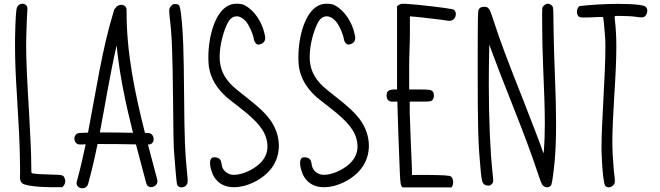

<svg xmlns="http://www.w3.org/2000/svg" viewBox="-20 -820 3593 1045"><path d="M73 -781C67 -768 64 -717 62 -615C61.9 -600.5 61.8 -586.4 61.8 -572.6C61.8 -493 64.5 -419 73 -287C84 -99 86 -62 88 25C88.7 59.6 89.4 93.3 89.4 113.6C89.4 122 89.3 128.1 89 131C88.7 134.9 88.5 138.5 88.5 142C88.5 158.9 92.5 170.4 100 177C115 190 178 198 260 199H319L326 191C331.8 184.5 335.1 175.6 335.1 166.3C335.1 161.2 334.1 156 332 151C325 132 323 132 255 130C203 129 173 127 155 123C150 121 150 121 150 75C150 17 146 -65 139 -192C127.1 -391 122.4 -489.7 122.4 -570.7C122.4 -598.8 123 -624.7 124 -652C125 -691 127 -734 128 -748C128.8 -756.4 129.3 -763.2 129.3 -768.9C129.3 -784.1 126 -790.6 118 -795C112.5 -798.5 107 -799.9 101.7 -799.9C88.6 -799.9 77.3 -791 73 -781Z M835.7 157.2C819 93.8 801.8 30.3 785.2 -33.5C827.7 -30.3 826.2 -96.2 784.3 -96.4C779.2 -96.4 774.1 -96.5 769 -96.5C713.3 -315.9 667.3 -538.1 668.9 -765.1C669.1 -798.9 625.8 -802.1 610.9 -779C606.2 -775.2 602.3 -769.9 600.2 -762.8C533.5 -545.7 502.3 -320.6 459 -98.2C443.9 -97.8 428.8 -97.2 413.8 -96.4C373.2 -94.3 376.7 -31.4 417.2 -33.5C426.9 -34 436.6 -34.3 446.3 -34.6C432.2 33.3 416.5 100.9 398 167.8C387.1 207.1 448.8 220.1 459.6 181.1C479.5 109.3 496 36.7 510.9 -36.2C580.6 -36.9 650.3 -35.1 720 -34.1C738.4 36.6 757.4 107.1 775.9 177.3C786.2 216.6 846 196.3 835.7 157.2ZM703.9 -97.2C643.7 -98.2 583.6 -99.5 523.4 -99.2C553.8 -257.1 578.6 -416.3 614.8 -572.9C630.3 -412.5 664.5 -254.1 703.9 -97.2Z M912 -788C904 -780 900.9 -773.8 900.9 -759.6C900.9 -752.4 901.7 -743.3 903 -731C916 -626 919 -546 922 -266C923 -133 925 -19 926 -12C930 35 939 168 944 185C947.3 195 957.5 199.8 968.1 199.8C976.5 199.8 985.2 196.8 991 191C998.4 183.6 1001.6 178.1 1001.6 162.7C1001.6 153.1 1000.3 139.5 998 119C987 10 984 -58 982 -300C980 -553 977 -641 965 -746C959 -791 956 -798 933 -798C922 -798 920 -797 912 -788Z M1128 100C1143.3 160.5 1184.7 198.9 1253.6 198.9C1270.1 198.9 1288.3 196.6 1308 192C1375 174 1436 132 1467 82C1487.6 49 1497.7 11.5 1497.7 -26.8C1497.7 -77.6 1479.8 -129.9 1445 -175C1418 -210 1390 -236 1314 -296C1289 -315 1259 -340 1248 -350C1197.9 -397.6 1175.4 -446.6 1175.4 -511.4C1175.4 -521.5 1175.9 -532 1177 -543C1183 -608 1209 -687 1231 -713C1241.8 -725.1 1254.6 -731.2 1268.1 -731.2C1284.6 -731.2 1302.1 -722.1 1318 -704C1337 -681 1357 -637 1362 -605C1363.8 -593.3 1373.8 -577.4 1386.7 -577.4C1388.1 -577.4 1389.6 -577.6 1391 -578C1409.6 -581.2 1423.5 -592.3 1423.5 -613.7C1423.5 -618.9 1422.7 -624.6 1421 -631C1407 -701 1363 -765 1312 -791C1303.1 -796.9 1285.7 -799.7 1269 -799.7C1257.7 -799.7 1246.7 -798.4 1239 -796C1152.1 -771 1114 -622.4 1114 -508.2C1114 -489.7 1115 -472 1117 -456C1127 -394 1157 -343 1211 -293C1222 -284 1254 -258 1283 -236C1384 -158 1425 -107 1434 -45C1435.2 -37.5 1435.8 -30.1 1435.8 -22.9C1435.8 12.9 1421.3 44.4 1393 71C1354.8 106.6 1295.8 131.5 1253.7 131.5C1246.2 131.5 1239.2 130.7 1233 129C1207 120 1190 103 1186 73C1183 48 1174 38 1149 36C1148.2 36 1147.4 35.9 1146.7 35.9C1128.6 35.9 1123.1 50.1 1123.1 67.1C1123.1 77.8 1125.4 89.8 1128 100Z M1618 100C1633.3 160.5 1674.7 198.9 1743.6 198.9C1760.1 198.9 1778.3 196.6 1798 192C1865 174 1926 132 1957 82C1977.6 49 1987.7 11.5 1987.7 -26.8C1987.7 -77.6 1969.8 -129.9 1935 -175C1908 -210 1880 -236 1804 -296C1779 -315 1749 -340 1738 -350C1687.9 -397.6 1665.4 -446.6 1665.4 -511.4C1665.4 -521.5 1665.9 -532 1667 -543C1673 -608 1699 -687 1721 -713C1731.8 -725.1 1744.6 -731.2 1758.1 -731.2C1774.6 -731.2 1792.1 -722.1 1808 -704C1827 -681 1847 -637 1852 -605C1853.8 -593.3 1863.8 -577.4 1876.7 -577.4C1878.1 -577.4 1879.6 -577.6 1881 -578C1899.6 -581.2 1913.5 -592.3 1913.5 -613.7C1913.5 -618.9 1912.7 -624.6 1911 -631C1897 -701 1853 -765 1802 -791C1793.1 -796.9 1775.7 -799.7 1759 -799.7C1747.7 -799.7 1736.7 -798.4 1729 -796C1642.1 -771 1604 -622.4 1604 -508.2C1604 -489.7 1605 -472 1607 -456C1617 -394 1647 -343 1701 -293C1712 -284 1744 -258 1773 -236C1874 -158 1915 -107 1924 -45C1925.2 -37.5 1925.8 -30.1 1925.8 -22.9C1925.8 12.9 1911.3 44.4 1883 71C1844.8 106.6 1785.8 131.5 1743.7 131.5C1736.2 131.5 1729.2 130.7 1723 129C1697 120 1680 103 1676 73C1673 48 1664 38 1639 36C1638.2 36 1637.4 35.9 1636.7 35.9C1618.6 35.9 1613.1 50.1 1613.1 67.1C1613.1 77.8 1615.4 89.8 1618 100Z M2442 -770C2418 -776 2250 -796 2191 -799C2185.6 -799.3 2181 -799.5 2177 -799.5C2157 -799.5 2153.5 -795.2 2141 -786V-333H2125C2105 -333 2093 -328 2087 -318C2085 -311.4 2084 -305.1 2084 -299.1C2084 -280.4 2094.3 -266.4 2116.5 -266.4C2119.1 -266.4 2122 -266.6 2125 -267H2143V-256C2143 -226 2152 22 2156 116C2159 180 2160 192 2172 200H2437C2443.3 194.1 2446.4 183.2 2446.4 172.2C2446.4 158.7 2441.8 144.9 2433 140C2425 135 2394 133 2303 132H2222V96C2220 51 2212 -129 2210 -207V-267H2265C2325 -267 2329 -267 2337 -281C2340.3 -285.6 2341.8 -292.9 2341.8 -300.1C2341.8 -308.4 2339.7 -316.7 2336 -321C2326 -332 2318 -333 2262 -333H2207V-438C2206.9 -443.3 2206.9 -448.8 2206.9 -454.5C2206.9 -511.9 2211 -589.7 2211 -637V-731C2225 -731 2342 -718 2386 -712C2409.8 -708.2 2421.1 -706.5 2427.8 -706.5C2433.4 -706.5 2435.9 -707.7 2440 -710C2453.3 -714.3 2461 -729.3 2461 -743.3C2461 -755.7 2455.1 -767.2 2442 -770Z M2935 -784C2931.5 -779.9 2930.5 -777.1 2930.5 -743.5C2930.5 -728.5 2930.7 -707.3 2931 -677C2931 -621 2933 -524 2936 -461C2942.4 -311.3 2945.3 -220.6 2945.3 -148.9C2945.3 -120.4 2944.9 -95 2944 -70C2941.7 -10.9 2939.9 12.5 2937.4 12.5C2936.7 12.5 2935.9 10.6 2935 7C2932 -7 2878 -147 2833 -262C2736 -507 2703 -595 2667 -706C2649 -760 2646 -768 2638 -775C2631 -782 2628 -783 2616 -783C2599 -783 2590 -778 2585 -767C2581 -758 2580 -738 2580 -450C2580 -107 2582 -44 2597 118C2603 177 2608 187 2635 190C2646 191 2648 190 2656 182C2661.9 176.1 2664.3 173.4 2664.3 162.6C2664.3 155 2663.1 143.5 2661 124C2648.1 4.4 2640.4 -172.1 2640.4 -362.3C2640.4 -393.2 2640.6 -424.5 2641 -456L2643 -577L2668 -510C2693 -443 2709 -401 2781 -219C2836 -80 2871 15 2901 104C2924 173 2928 182 2935 190C2941.7 196.2 2949.9 199.3 2957.7 199.3C2967.5 199.3 2976.5 194.5 2981 185C2985 176 2993 118 2999 57C3004.1 -3 3006.6 -66.5 3006.6 -144.5C3006.6 -218.4 3004.4 -305.5 3000 -415C2997 -480 2994 -589 2993 -656C2992 -769 2992 -778 2987 -785C2983 -793 2970 -800 2961 -800C2952 -800 2940 -791 2935 -784Z M3463 -793C3429 -797.3 3388.4 -799 3346.3 -799C3270.6 -799 3189.9 -793.4 3134 -787C3125.5 -782 3120 -768.1 3120 -755C3120 -749.6 3121 -744.4 3123 -740C3129.7 -727.5 3132.9 -724.7 3156.3 -724.7C3161 -724.7 3166.5 -724.8 3173 -725C3175.2 -724.9 3177.5 -724.9 3179.8 -724.9C3201.1 -724.9 3227.4 -727.8 3247.1 -727.8C3252.7 -727.8 3257.7 -727.6 3262 -727C3264 -724 3269 -683 3272 -636C3274.1 -617.7 3275 -592.3 3275 -562.1C3275 -413.5 3253.7 -147.2 3253.7 -18C3253.7 -0.2 3254.1 15.1 3255 27C3258 112 3266 178 3273 189C3277.7 196.2 3285.1 199.7 3293.1 199.7C3303.8 199.7 3315.5 193.5 3323 182C3325.3 178.3 3326.5 173.8 3326.5 165C3326.5 154.6 3324.8 138.2 3321 110C3315.5 46.3 3312.9 0 3312.9 -51.5C3312.9 -112.3 3316.5 -180.4 3323 -293C3330.7 -412.4 3334.5 -496.9 3334.5 -564.9C3334.5 -620.4 3331.9 -664.8 3327 -708C3325 -720 3325 -731 3326 -732C3327 -733 3336.9 -733.4 3350.6 -733.4C3378 -733.4 3420.7 -731.7 3438 -729C3453.7 -726.6 3464 -725.4 3471.5 -725.4C3479.6 -725.4 3484.3 -726.9 3489 -730C3497.5 -736.4 3503 -749.8 3503 -762C3503 -767 3502 -771.9 3500 -776C3494 -786 3490 -788 3463 -793Z"/></svg>

Font: DIARIO_DE_ANDY
Style: Regular
Weight: 400
Version: Version 001.000